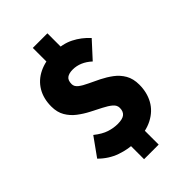

<svg xmlns="http://www.w3.org/2000/svg" viewBox="-251 -838 1042 1042"><g transform="rotate(-45 270.0 -317.0)"><path d="M246 12Q191 12 135 -7.5Q79 -27 34 -72L110 -178Q149 -147 182 -136.5Q215 -126 246 -126Q284 -126 300 -139.5Q316 -153 316 -180Q316 -201 297.5 -216.5Q279 -232 249.5 -247Q220 -262 187 -279Q154 -296 124.5 -318.5Q95 -341 76.5 -372.5Q58 -404 58 -448Q58 -509 84.5 -553.5Q111 -598 160 -622Q209 -646 276 -646Q342 -646 390.5 -621.5Q439 -597 476 -556L390 -462Q365 -485 338 -496.5Q311 -508 282 -508Q253 -508 237.5 -496.5Q222 -485 222 -456Q222 -437 240.5 -422.5Q259 -408 288.5 -394.5Q318 -381 351 -364.5Q384 -348 413.5 -326Q443 -304 461.5 -272Q480 -240 480 -194Q480 -135 454.5 -88.5Q429 -42 377 -15Q325 12 246 12ZM212 110V-60H324V110ZM212 -594V-744H324V-594Z"/></g></svg>

Font: Source Sans 3 ExtraLight Black
Style: Regular
Weight: 900
Version: Version 3.052;hotconv 1.1.0;makeotfexe 2.6.0